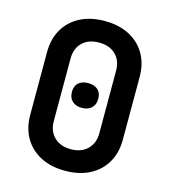

<svg xmlns="http://www.w3.org/2000/svg" viewBox="-111 -829 823 929"><g transform="rotate(15 300.0 -365.0)"><path d="M300 10Q229 10 177 -17Q125 -44 96.5 -93Q68 -142 68 -208V-522Q68 -588 96.5 -637Q125 -686 177 -713Q229 -740 300 -740Q371 -740 423 -713Q475 -686 503.5 -637Q532 -588 532 -522V-208Q532 -142 503.5 -93Q475 -44 423 -17Q371 10 300 10ZM300 -98Q352 -98 383 -128Q414 -158 414 -208V-522Q414 -572 383.5 -602Q353 -632 300 -632Q247 -632 216.5 -602Q186 -572 186 -522V-208Q186 -158 217 -128Q248 -98 300 -98ZM300 -305Q270 -305 252 -321.5Q234 -338 234 -368Q234 -398 252 -413.5Q270 -429 300 -429Q330 -429 348 -413.5Q366 -398 366 -368Q366 -338 348 -321.5Q330 -305 300 -305Z"/></g></svg>

Font: JetBrains Mono NL
Style: Bold
Weight: 700
Monospace: yes
Designer: Philipp Nurullin, Konstantin Bulenkov
Foundry: JetBrains
Version: Version 2.305; ttfautohint (v1.8.4.7-5d5b)